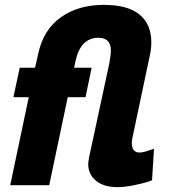

<svg xmlns="http://www.w3.org/2000/svg" viewBox="-20 -760 701 788"><path d="M342 -87Q342 -94 346 -116L428 -497Q435 -534 435 -552Q435 -605 384 -605Q309 -605 289 -505L284 -482H356L331 -361H258L182 0H22L98 -361H35L61 -482H124L137 -540Q158 -638 229.5 -689Q301 -740 406 -740Q505 -740 553 -700Q601 -660 601 -587Q601 -557 594 -528L523 -192Q521 -180 521 -173Q521 -134 553 -134Q563 -134 577 -138Q591 -142 602 -146L612 -149L604 -20Q600 -18 580.5 -12Q561 -6 526 1Q491 8 462 8Q405 8 373.5 -18.5Q342 -45 342 -87Z"/></svg>

Font: Raleway-v4020 ExtraBold
Style: Italic
Weight: 800
Italic angle: -12°
Designer: Matt McInerney, Pablo Impallari, Rodrigo Fuenzalida
Foundry: Matt McInerney, Pablo Impallari, Rodrigo Fuenzalida
Version: Version 4.020;PS 004.020;hotconv 1.0.88;makeotf.lib2.5.64775